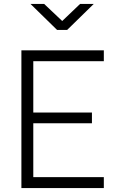

<svg xmlns="http://www.w3.org/2000/svg" viewBox="-20 -949 592 969"><path d="M88 -695H504V-640H148V-381H444V-327H148V-55H504V0H88ZM134 -929H203L294 -843L384 -929H453L319 -798H268Z"/></svg>

Font: Cairo Light
Style: Regular
Weight: 300
Designer: Mohamed Gaber, Accademia di Belle Arti di Urbino and others
Foundry: Kief Type Foundry, Accademia di Belle Arti di Urbino and others
Version: Version 3.011